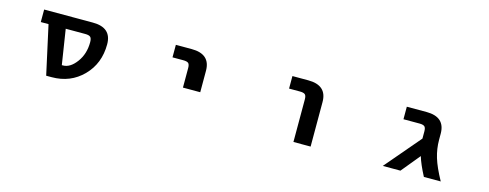

<svg xmlns="http://www.w3.org/2000/svg" viewBox="-24 -1056 4049 1591"><g transform="rotate(15 2000.0 -260.5)"><path d="M426.8 -416 473.6 -116.2H483.4Q544.9 -116.2 598.1 -188Q651.4 -259.8 651.4 -360.4Q651.4 -392.6 639.2 -404.3Q627 -416 593.8 -416ZM279.3 -416H212.9V-523.4H630.9Q792 -523.4 792 -379.9Q792 -214.8 685.1 -106.4Q578.1 2 418 2H371.1Z M1342.8 -416V-523.4H1478.5Q1639.6 -523.4 1639.6 -379.9V-196.3H1491.2V-363.3Q1491.2 -394.5 1479.5 -405.3Q1467.8 -416 1434.6 -416Z M2342.8 -416V-523.4H2478.5Q2639.6 -523.4 2639.6 -379.9V2H2492.2V-363.3Q2492.2 -394.5 2480 -405.3Q2467.8 -416 2434.6 -416Z M3517.6 -363.3Q3517.6 -394.5 3505.4 -405.3Q3493.2 -416 3461.9 -416H3324.2V-523.4H3493.2Q3653.3 -523.4 3653.3 -379.9V-328.1Q3653.3 -251 3675.8 -176.8Q3698.2 -102.5 3755.9 2H3611.3Q3561.5 -92.8 3542 -158.2L3410.2 2H3258.8L3517.6 -301.8V-316.4Z"/></g></svg>

Font: GenEi Gothic M Regular
Style: Bold
Weight: 700
Designer: o_tamon (Modified); [Source Han Sans]
Ryoko NISHIZUKA  (kana & ideographs); Paul D. Hunt (Latin, Greek & Cyrillic); Wenl
Version: Version 1.1a;Original Version 1.004